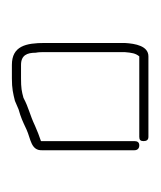

<svg xmlns="http://www.w3.org/2000/svg" viewBox="6 -678 264 315"><g transform="rotate(90 137.5 -520.0)"><path d="M50 -593V-462C50 -431 55 -408 86 -408H108C125 -408 133 -410 145 -413L159 -419C173 -423 177 -425 192 -432C207 -439 227 -439 226 -458V-609C226 -614 223 -617 218 -617C213 -617 211 -614 211 -609V-456C211 -456 210 -455 209 -455C203 -453 195 -450 186 -446C167 -437 157 -436 140 -427C129 -424 124 -423 108 -423H86C70 -423 66 -433 66 -447C65 -452 65 -457 65 -462V-593C66 -605 67 -611 72 -617H204C209 -617 211 -619 211 -624C211 -629 209 -632 204 -632H72C55 -632 51 -611 50 -593Z"/></g></svg>

Font: Electronic
Style: UltTh
Weight: 100
Version: Version 1.011